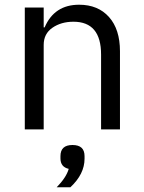

<svg xmlns="http://www.w3.org/2000/svg" viewBox="-20 -548 608 813"><path d="M85 0V-516H165V-432H169Q210 -528 315 -528Q395 -528 441.5 -476Q488 -424 488 -331V0H408V-317Q408 -456 291 -456Q239 -456 202 -430.5Q165 -405 165 -358V0ZM220 245Q261 203 271 167Q236 159 236 123V113Q236 66 287 66Q338 66 338 113V124Q338 189 278 245Z"/></svg>

Font: Anuphan
Style: Regular
Weight: 400
Designer: Mike Abbink, Paul van der Laan, Pieter van Rosmalen, Mint Tantisuwanna
Foundry: Bold Monday; Cadson Demak
Version: Version 3.002;hotconv 1.0.109;makeotfexe 2.5.65596